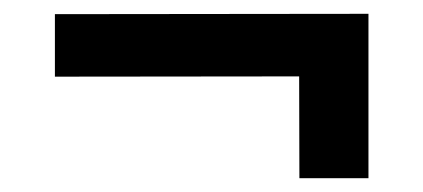

<svg xmlns="http://www.w3.org/2000/svg" viewBox="-20 -429 613 278"><path d="M59.5 -318V-408.5L513.5 -409V-318.5ZM413.5 -171 413 -379.5H513.5V-171Z"/></svg>

Font: Public Sans Thin SemiBold
Style: Regular
Weight: 600
Version: Version 2.001